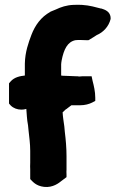

<svg xmlns="http://www.w3.org/2000/svg" viewBox="-20 -787 489 788"><path d="M17 -362 24 -354C35 -343 51 -337 68 -337C75 -337 81 -338 88 -340C90 -320 90 -298 95 -273L97 -253C100 -225 104 -197 104 -168V-119C103 -109 104 -98 104 -92V-52C114 -42 127 -24 161 -20C197 -16 222 -36 233 -45L253 -60V-70C253 -79 252 -86 253 -91V-146C253 -180 250 -214 246 -246L244 -268C241 -290 238 -307 237 -326C242 -330 247 -336 251 -339H252C256 -343 262 -346 273 -355H309C329 -355 346 -360 358 -366L371 -373V-386C371 -411 365 -436 360 -455L356 -474H327C320 -474 314 -474 305 -473C302 -473 300 -474 298 -474H293C277 -474 260 -476 241 -476C240 -476 235 -476 231 -477V-523C231 -528 232 -531 233 -539C242 -585 257 -615 289 -622C304 -624 321 -622 336 -622H343L363 -634C368 -637 373 -640 377 -643C403 -654 426 -677 434 -709V-712C434 -741 408 -748 396 -752H394C374 -757 349 -765 316 -767H314C306 -767 296 -768 282 -767C253 -766 230 -758 209 -748L187 -739L186 -738C148 -717 124 -683 109 -644C97 -612 83 -574 82 -526V-477C64 -475 39 -471 23 -452L17 -445Z"/></svg>

Font: Hussar Pisanka
Style: Blk
Weight: 700
Designer: Robert Jablonski
Foundry: Cannot Into Space Fonts
Version: Version 1.070